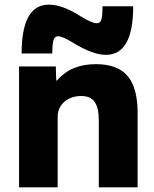

<svg xmlns="http://www.w3.org/2000/svg" viewBox="-20 -806 661 826"><path d="M62 0V-520H220L222 -459H224Q257 -496 298 -513Q339 -530 393 -530Q485 -530 528.5 -479.5Q572 -429 572 -320V0H405V-287Q405 -343 387 -368Q369 -393 329 -393Q300 -393 277 -381.5Q254 -370 241 -350Q228 -330 228 -303V0ZM436 -570Q407 -570 372 -583Q337 -596 296 -621Q274 -635 257 -642.5Q240 -650 229 -650Q216 -650 210.5 -634.5Q205 -619 205 -576H73Q73 -786 190 -786Q220 -786 255 -773Q290 -760 330 -734Q353 -720 369.5 -713Q386 -706 397 -706Q411 -706 416 -721.5Q421 -737 421 -779H553Q553 -570 436 -570Z"/></svg>

Font: M PLUS 1 Thin ExtraBold
Style: Regular
Weight: 800
Version: Version 1.001